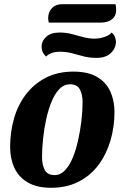

<svg xmlns="http://www.w3.org/2000/svg" viewBox="-20 -869 587 909"><path d="M222 20Q154 20 111 -5.5Q68 -31 48 -74.5Q28 -118 28 -173Q28 -244 46.5 -308.5Q65 -373 103 -422.5Q141 -472 197 -501Q253 -530 328 -530Q396 -530 439 -505Q482 -480 502 -436.5Q522 -393 522 -339Q522 -268 503 -203.5Q484 -139 446.5 -88.5Q409 -38 352.5 -9Q296 20 222 20ZM239 -40Q266 -40 287.5 -62.5Q309 -85 324.5 -122.5Q340 -160 350 -205.5Q360 -251 365.5 -297.5Q371 -344 371 -385Q371 -422 358 -446Q345 -470 311 -470Q283 -470 261.5 -448Q240 -426 224.5 -388.5Q209 -351 199 -306Q189 -261 184 -213.5Q179 -166 179 -125Q179 -88 192 -64Q205 -40 239 -40ZM211 -762Q208 -773 208 -783Q208 -811 225.5 -830Q243 -849 273 -849H527Q530 -836 530 -823Q530 -793 510 -777.5Q490 -762 457 -762ZM438 -595Q402 -595 374.5 -602.5Q347 -610 321 -617Q295 -624 264 -624Q240 -624 223.5 -617.5Q207 -611 198 -601Q185 -614 181 -625Q177 -636 177 -647Q177 -675 199 -695Q221 -715 263 -715Q292 -715 319 -708Q346 -701 373 -693.5Q400 -686 428 -686Q452 -686 476 -694.5Q500 -703 508 -715Q520 -706 524 -694.5Q528 -683 529 -673Q529 -641 505 -618Q481 -595 438 -595Z"/></svg>

Font: Sansita Swashed SemiBold
Style: Regular
Weight: 600
Designer: Pablo Cosgaya
Foundry: Omnibus-Type
Version: Version 1.003; ttfautohint (v1.8.3)